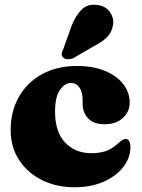

<svg xmlns="http://www.w3.org/2000/svg" viewBox="-20 -775 598 809"><path d="M526.5 -342.5Q526.5 -304.5 497.8 -278Q469 -251.5 421 -251.5Q374.5 -251.5 351.2 -276.2Q328 -301 328 -339.5V-355.5Q328 -388 314.5 -406.8Q301 -425.5 279 -425.5Q253 -425.5 232.5 -396Q212 -366.5 212 -305Q212 -218 255 -173.8Q298 -129.5 364.5 -129.5Q396.5 -129.5 422.2 -137.2Q448 -145 473.5 -167.5Q488 -180.5 495.5 -185Q503 -189.5 510 -189.5Q520 -189.5 524.8 -179.5Q529.5 -169.5 529.5 -155Q529.5 -110.5 499.8 -71.8Q470 -33 417 -9.5Q364 14 294 14Q217.5 14 156.8 -16.2Q96 -46.5 60.5 -100.8Q25 -155 25 -227.5Q25 -305 59.2 -366Q93.5 -427 156.2 -462Q219 -497 304.5 -497Q373 -497 422.8 -476.2Q472.5 -455.5 499.5 -420.5Q526.5 -385.5 526.5 -342.5ZM282.5 -668.5Q300 -711.5 325 -735.5Q350 -759.5 389.5 -754Q425 -750 442.8 -724.8Q460.5 -699.5 456.5 -672Q452.5 -641.5 433.2 -620.8Q414 -600 376.5 -581L288 -529.5Q277 -525 265.2 -525.5Q253.5 -526 246.5 -532.5Q238.5 -540.5 240 -549.8Q241.5 -559 247 -569Z"/></svg>

Font: Fraunces 9pt S000 Black
Style: Regular
Weight: 900
Version: Version 1.000; ttfautohint (v1.8.3)